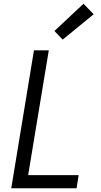

<svg xmlns="http://www.w3.org/2000/svg" viewBox="-20 -1003 540 1023"><path d="M40 0 161 -735H240L130 -70H399L388 0ZM314 -792 270 -838 425 -983 479 -927Z"/></svg>

Font: Iosevka SS04 Oblique
Style: Regular
Weight: 400
Italic angle: -9°
Monospace: yes
Designer: Belleve Invis
Foundry: Belleve Invis
Version: Version 19.0.0; ttfautohint (v1.8.4)